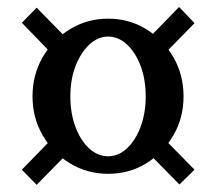

<svg xmlns="http://www.w3.org/2000/svg" viewBox="-20 -595 572 545"><path d="M287.1 -101.6Q227.5 -101.6 178.7 -131.3Q129.9 -161.1 101.1 -210.9Q72.3 -260.7 72.3 -321.3Q72.3 -382.8 101.1 -432.6Q129.9 -482.4 178.7 -512.2Q227.5 -542 287.1 -542Q346.7 -542 395 -512.2Q443.4 -482.4 472.2 -432.6Q501 -382.8 501 -321.3Q501 -260.7 472.2 -210.9Q443.4 -161.1 395 -131.3Q346.7 -101.6 287.1 -101.6ZM84 -70.3 42 -113.3 150.4 -224.6 191.4 -179.7ZM489.3 -71.3 380.9 -181.6 421.9 -225.6 532.2 -113.3ZM287.1 -151.4Q316.4 -151.4 340.8 -174.3Q365.2 -197.3 379.4 -235.8Q393.6 -274.4 393.6 -321.3Q393.6 -369.1 379.4 -407.2Q365.2 -445.3 340.8 -468.3Q316.4 -491.2 287.1 -491.2Q257.8 -491.2 233.4 -468.3Q209 -445.3 194.3 -407.2Q179.7 -369.1 179.7 -321.3Q179.7 -274.4 193.8 -235.8Q208 -197.3 232.4 -174.3Q256.8 -151.4 287.1 -151.4ZM138.7 -430.7 42 -530.3 84 -573.2 182.6 -472.7ZM432.6 -427.7 387.7 -471.7 488.3 -575.2 532.2 -529.3Z"/></svg>

Font: Crimson Pro SemiBold
Style: Italic
Weight: 600
Italic angle: -12°
Designer: Jacques Le Bailly
Foundry: Baron von Fonthausen
Version: Version 1.003